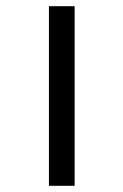

<svg xmlns="http://www.w3.org/2000/svg" viewBox="-20 -600 398 620"><path d="M221 -580H138V0H221Z"/></svg>

Font: Charger Monospace
Style: Regular
Weight: 400
Designer: Jasper
Foundry: Cannot Into Space Fonts
Version: Version 0.980